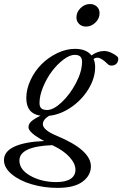

<svg xmlns="http://www.w3.org/2000/svg" viewBox="-86 -687 607 952"><path d="M340.3 -555.2Q319.8 -555.2 306.4 -568.1Q293 -581.1 293 -600.6Q293 -627 313.5 -647Q334 -667 359.9 -667Q380.9 -667 394.3 -654.3Q407.7 -641.6 407.7 -621.6Q407.7 -595.2 387.2 -575.2Q366.7 -555.2 340.3 -555.2ZM199.2 244.6Q133.3 244.6 72.5 227.1Q11.7 209.5 -27.3 177.2Q-66.4 145 -66.4 106.9Q-66.4 64 -14.6 40Q37.1 16.1 132.8 12.2Q55.2 -29.3 55.2 -56.2Q55.2 -71.8 68.6 -84.5Q82 -97.2 114.7 -113.3Q44.4 -123.5 44.4 -200.7Q44.4 -245.1 65.4 -290Q86.4 -335 120.1 -368.7Q153.8 -402.3 198 -423.6Q242.2 -444.8 285.6 -444.8Q341.8 -444.8 367.7 -412.1Q397.9 -434.1 430.7 -434.1Q445.8 -434.1 463.4 -426.5Q481 -418.9 492.7 -409.2Q500.5 -402.8 500.5 -396Q500.5 -380.9 491.5 -371.3Q482.4 -361.8 465.8 -361.8Q455.6 -361.8 447.3 -370.1Q416.5 -400.9 397 -400.9Q386.7 -400.9 377.9 -394.5Q385.7 -378.4 385.7 -354Q385.7 -299.8 352.8 -245.6Q319.8 -191.4 266.6 -155Q213.4 -118.7 157.2 -112.8Q126.5 -93.8 126.5 -71.3Q126.5 -42.5 195.3 -13.7Q364.7 56.6 364.7 137.7Q364.7 183.1 323.2 213.9Q281.7 244.6 199.2 244.6ZM147.9 -141.6Q179.2 -141.6 220.2 -180.2Q261.2 -218.8 291 -275.9Q320.8 -333 320.8 -380.4Q320.8 -398.4 312 -406.7Q303.2 -415 284.2 -415Q259.8 -415 229 -391.8Q198.2 -368.7 172.1 -334.2Q146 -299.8 127.9 -256.3Q109.9 -212.9 109.9 -176.3Q109.9 -158.2 118.7 -149.9Q127.4 -141.6 147.9 -141.6ZM10.3 108.9Q10.3 154.8 65.7 185.3Q121.1 215.8 193.4 215.8Q239.3 215.8 263.7 200Q288.1 184.1 288.1 154.8Q288.1 124 258.8 91.8Q229.5 59.6 177.2 34.7Q176.3 34.2 174.8 33.7Q173.3 33.2 172.9 32.7Q10.3 39.1 10.3 108.9Z"/></svg>

Font: Elstob
Style: Italic
Weight: 400
Italic angle: -20°
Designer: Peter S. Baker
Version: Version 1.015